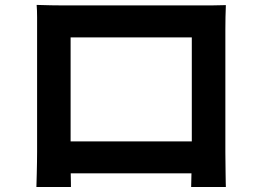

<svg xmlns="http://www.w3.org/2000/svg" viewBox="-20 -729 1040 766"><path d="M126.2 -709.4Q156.8 -708.4 184.1 -707.9Q211.5 -707.4 232 -707.4Q247.6 -707.4 281.2 -707.4Q314.8 -707.4 359.9 -707.4Q405 -707.4 456.1 -707.4Q507.1 -707.4 558.5 -707.4Q609.8 -707.4 654.7 -707.4Q699.6 -707.4 733.2 -707.4Q766.9 -707.4 782.3 -707.4Q801 -707.4 827.4 -707.5Q853.8 -707.6 881.1 -708.6Q880.1 -686 879.6 -660.5Q879.1 -634.9 879.1 -611.6Q879.1 -598.3 879.1 -568.8Q879.1 -539.3 879.1 -498.6Q879.1 -457.8 879.1 -412.3Q879.1 -366.7 879.1 -320.6Q879.1 -274.5 879.1 -234.1Q879.1 -193.6 879.1 -164.3Q879.1 -135 879.1 -121.8Q879.1 -107.4 879.5 -84.7Q879.9 -62 880 -39.3Q880.1 -16.7 880.6 -0.6Q881.1 15.5 881.1 17.1H742.6Q742.8 15.1 743.2 -7.5Q743.6 -30.1 744.4 -61Q745.2 -91.9 745.2 -119.2Q745.2 -131.6 745.2 -162.6Q745.2 -193.6 745.2 -235.8Q745.2 -278.1 745.2 -325.1Q745.2 -372 745.2 -417.2Q745.2 -462.4 745.2 -499.3Q745.2 -536.1 745.2 -558Q745.2 -579.9 745.2 -579.9H261.7Q261.7 -579.9 261.7 -558.1Q261.7 -536.3 261.7 -499.5Q261.7 -462.6 261.7 -417.5Q261.7 -372.5 261.7 -325.6Q261.7 -278.7 261.7 -236.5Q261.7 -194.2 261.7 -163.1Q261.7 -132 261.7 -119.2Q261.7 -101.3 261.7 -78.6Q261.7 -55.9 262.2 -34.9Q262.7 -13.9 262.9 0.7Q263 15.3 263 17.1H125.2Q125.2 15.3 125.7 0.2Q126.2 -14.8 126.7 -36.9Q127.2 -59.1 127.6 -82Q128 -105 128 -123.2Q128 -136 128 -165.5Q128 -195.1 128 -235.9Q128 -276.6 128 -322.6Q128 -368.5 128 -414.3Q128 -460.1 128 -500.4Q128 -540.7 128 -569.8Q128 -599 128 -611.6Q128 -633.2 128 -660.6Q128 -688.1 126.2 -709.4ZM794.7 -164.8V-37.5H193.8V-164.8Z"/></svg>

Font: Noto Sans KR Thin
Style: Regular
Weight: 100
Designer: Ryoko NISHIZUKA 西塚涼子 (kana, bopomofo & ideographs); Paul D. Hunt (Latin, Greek & Cyrillic); Sandoll Communications 산돌커뮤니
Foundry: Adobe
Version: Version 2.004-H2;hotconv 1.0.118;makeotfexe 2.5.65603